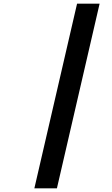

<svg xmlns="http://www.w3.org/2000/svg" viewBox="-20 -777 605 1039"><path d="M166 242 397 -757H519L288 242Z"/></svg>

Font: Passageway
Style: BdIt
Weight: 700
Foundry: Ascender Corporation
Version: Version 1.11